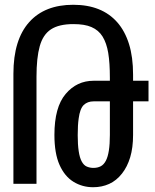

<svg xmlns="http://www.w3.org/2000/svg" viewBox="-20 -762 642 796"><path d="M366.2 14.2Q321.3 14.2 284.7 -8.3Q248 -30.8 226.8 -78.4Q205.6 -126 205.6 -202.6Q205.6 -317.4 252 -372.3Q298.3 -427.2 368.2 -427.2H435.5V-439Q435.5 -501.5 428.7 -542.5Q421.9 -583.5 405.3 -610.4Q388.7 -637.2 358.9 -649.9Q331.1 -662.1 284.2 -662.1Q224.6 -662.1 191.4 -640.4Q158.2 -618.7 144.8 -570.6Q131.3 -522.5 131.3 -443.8V0H35.6V-456.1Q35.6 -597.7 101.6 -670.9Q166 -742.2 283.7 -742.2Q402.3 -742.2 466.3 -669.4Q498 -633.3 514.9 -579.3Q531.7 -525.4 531.7 -452.6V-427.2H595.7V-341.8H531.7V-202.6Q531.7 -149.9 519.8 -110.1Q507.8 -70.3 485.8 -42.5Q462.9 -13.2 432.6 0.5Q402.3 14.2 366.2 14.2ZM367.2 -65.9Q384.3 -65.9 397.2 -72.5Q410.2 -79.1 418.9 -95.7Q435.5 -127 435.5 -202.6V-341.8H368.2Q342.8 -341.8 327.1 -326.7Q311.5 -311.5 306.2 -271Q304.2 -257.3 303.2 -240.5Q302.2 -223.6 302.2 -201.7Q302.2 -123.5 318.4 -93.3Q327.1 -76.7 340.1 -71.3Q353 -65.9 367.2 -65.9Z"/></svg>

Font: Vazir Code Hack
Style: Code-Hack
Weight: 400
Foundry: DejaVu fonts team - Redesigned by Saber Rastikerdar
Version: Version 1.1.2